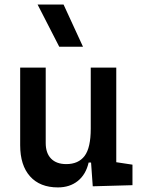

<svg xmlns="http://www.w3.org/2000/svg" viewBox="-20 -815 626 845"><path d="M234.9 9.8Q155.8 9.8 112.3 -38.8Q68.8 -87.4 68.8 -175.8V-517.6H181.2V-185.5Q181.2 -141.1 204.8 -116.9Q228.5 -92.8 271.5 -92.8Q325.2 -92.8 352.3 -128.7Q379.4 -164.6 379.4 -249L405.8 -99.6H370.1Q357.9 -46.9 322.5 -18.6Q287.1 9.8 234.9 9.8ZM388.2 4.9 379.4 -119.1V-210H491.7V-101.1L563 -90.3V0ZM379.4 -146.5V-517.6H491.7V-175.8ZM240.7 -609.4 145.5 -794.9H259.8L345.2 -609.4Z"/></svg>

Font: Cascadia Code Medium
Style: Regular
Weight: 500
Monospace: yes
Designer: Aaron Bell
Foundry: Saja Typeworks
Version: Version 2407.024